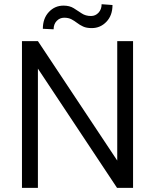

<svg xmlns="http://www.w3.org/2000/svg" viewBox="-20 -910 752 930"><path d="M624.5 -710.9V0H546.9L163.6 -577.6V0H86.4V-710.9H163.6L547.9 -132.3V-710.9ZM472.2 -889.6 524.9 -885.7Q524.9 -835.4 495.6 -804.7Q466.3 -773.9 424.3 -773.9Q398.9 -773.9 382.6 -781.5Q366.2 -789.1 353.3 -799.1Q340.3 -809.1 325.9 -816.7Q311.5 -824.2 291 -824.2Q269.5 -824.2 254.6 -808.6Q239.7 -793 239.7 -768.1L187.5 -770.5Q187.5 -820.8 216.6 -851.8Q245.6 -882.8 287.6 -882.8Q316.9 -882.8 336.9 -870.4Q356.9 -857.9 375.7 -845.2Q394.5 -832.5 420.9 -832.5Q442.4 -832.5 457.3 -848.6Q472.2 -864.7 472.2 -889.6Z"/></svg>

Font: Vazirmatn RD Light
Style: Regular
Weight: 300
Designer: Saber Rastikerdar
Foundry: Saber Rastikerdar
Version: Version 32.102